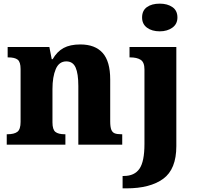

<svg xmlns="http://www.w3.org/2000/svg" viewBox="-20 -794 1079 1054"><path d="M760 -698Q760 -736 786.5 -755Q813 -774 857 -774Q899 -774 926.5 -755Q954 -736 954 -698Q954 -662 926 -642Q898 -622 857 -622Q814 -622 787 -642Q760 -662 760 -698ZM653 172H660Q718 172 745.5 132.5Q773 93 773 -4V-413Q773 -452 752.5 -465.5Q732 -479 694 -479H691V-536H948V8Q948 135 876 187.5Q804 240 674 240H653ZM17 -57H20Q58 -57 75.5 -70.5Q93 -84 93 -125V-415Q93 -454 77 -466.5Q61 -479 25 -479H22V-536H251L264 -469H269Q293 -511 329 -530.5Q365 -550 421 -550Q502 -550 543.5 -503.5Q585 -457 585 -358V-128Q585 -97 591 -82Q597 -67 610 -62Q623 -57 647 -57H651V0H410V-322Q410 -390 395 -423.5Q380 -457 344 -457Q304 -457 286 -414.5Q268 -372 268 -305V-122Q268 -83 284 -70Q300 -57 336 -57H339V0H17Z"/></svg>

Font: Noto Serif ExtraBold
Style: Regular
Weight: 800
Designer: Monotype Design Team
Foundry: Monotype Imaging Inc.
Version: Version 1.001